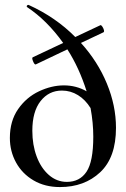

<svg xmlns="http://www.w3.org/2000/svg" viewBox="-20 -745 510 778"><path d="M450 -227Q450 -107 386 -47Q322 13 223 13Q162 13 116 -14Q70 -41 45 -86.5Q20 -132 20 -186Q20 -255 53.5 -303Q87 -351 138 -375Q189 -399 239 -399Q289 -399 331 -375Q301 -470 253 -545L125 -484Q120 -482 114 -496.5Q108 -511 113 -513L236 -571Q170 -663 90 -716Q88 -718 88 -719Q88 -721 90.5 -723.5Q93 -726 96 -725Q206 -675 285 -595L387 -643Q390 -644 394.5 -637.5Q399 -631 401 -623.5Q403 -616 399 -614L308 -571Q376 -496 413 -406.5Q450 -317 450 -227ZM358 -191Q358 -247 347 -307Q326 -341 296 -359.5Q266 -378 231 -378Q178 -378 144.5 -335.5Q111 -293 111 -215Q111 -158 128.5 -111Q146 -64 178 -36Q210 -8 251 -8Q303 -8 330.5 -49Q358 -90 358 -191Z"/></svg>

Font: Cormorant Garamond SemiBold
Style: Regular
Weight: 600
Designer: Christian Thalmann (Catharsis Fonts)
Version: Version 3.000